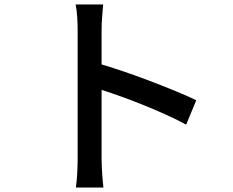

<svg xmlns="http://www.w3.org/2000/svg" viewBox="-20 -802 1040 858"><path d="M327 -92Q327 -108 327 -150.5Q327 -193 327 -251.5Q327 -310 327 -373.5Q327 -437 327 -497Q327 -557 327 -603Q327 -649 327 -670Q327 -694 325 -725.5Q323 -757 318 -782H441Q439 -758 436.5 -727Q434 -696 434 -670Q434 -636 434 -584.5Q434 -533 434 -473Q434 -413 434 -352Q434 -291 434 -237.5Q434 -184 434 -145Q434 -106 434 -92Q434 -76 435 -53Q436 -30 438 -6.5Q440 17 442 36H319Q323 10 325 -26.5Q327 -63 327 -92ZM411 -521Q460 -507 521 -486.5Q582 -466 644 -442.5Q706 -419 762 -396Q818 -373 857 -354L812 -245Q770 -268 717.5 -291.5Q665 -315 610 -337Q555 -359 503.5 -377Q452 -395 411 -408Z"/></svg>

Font: Noto Sans JP Thin Medium
Style: Regular
Weight: 500
Version: Version 2.004-H2;hotconv 1.0.118;makeotfexe 2.5.65603